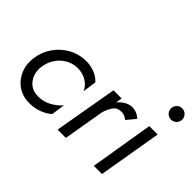

<svg xmlns="http://www.w3.org/2000/svg" viewBox="-125 -1004 1312 1312"><g transform="rotate(45 531.0 -348.0)"><path d="M127 -230Q120 -187 133 -150Q146 -113 176 -89.5Q206 -66 251 -66Q304 -65 349 -90Q394 -115 421 -148L407 -49Q376 -22 333.5 -6.5Q291 9 244 9Q177 9 130 -24Q83 -57 60.5 -111.5Q38 -166 47 -230Q56 -297 93.5 -351Q131 -405 188 -437Q245 -469 313 -470Q357 -470 396.5 -455Q436 -440 462 -411L448 -311Q432 -348 394.5 -371.5Q357 -395 307 -395Q261 -394 222.5 -372Q184 -350 159 -312.5Q134 -275 127 -230Z M788 -373Q774 -383 761.5 -389Q749 -395 732 -395Q690 -396 669 -364.5Q648 -333 638 -294L588 0H508L588 -460H667L659 -414Q680 -439 705.5 -454Q731 -469 760 -470Q805 -470 841 -437Z M953 -650Q953 -673 969 -689Q985 -705 1007 -705Q1030 -705 1046 -689Q1062 -673 1062 -650Q1062 -628 1046 -612Q1030 -596 1007 -596Q985 -596 969 -612Q953 -628 953 -650ZM934 -460H1015L937 0H858Z"/></g></svg>

Font: Jost*
Style: Italic
Weight: 400
Italic angle: -10°
Version: Version 3.7